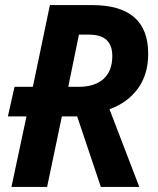

<svg xmlns="http://www.w3.org/2000/svg" viewBox="-20 -734 620 754"><path d="M84 -277H11L37 -393H109L176 -714H342Q562 -714 562 -523Q562 -441 521 -385.5Q480 -330 410 -305L527 0H376L283 -277H223L165 0H25ZM288 -393Q352 -393 386.5 -424Q421 -455 421 -514Q421 -556 398.5 -577Q376 -598 329 -598H290L248 -393Z"/></svg>

Font: Noto Sans Display
Style: Bold Italic
Weight: 700
Italic angle: -12°
Designer: Monotype Design team
Foundry: Monotype Imaging Inc.
Version: Version 1.000